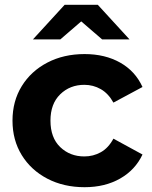

<svg xmlns="http://www.w3.org/2000/svg" viewBox="-20 -771 631 799"><path d="M332 8Q245 8 177 -27.5Q109 -63 70.5 -125.5Q32 -188 32 -269Q32 -350 70.5 -412.5Q109 -475 177 -510.5Q245 -546 332 -546Q417 -546 480 -510.5Q543 -475 573 -409L452 -344Q431 -382 399.5 -400Q368 -418 331 -418Q271 -418 230.5 -378.5Q190 -339 190 -269Q190 -198 230.5 -159Q271 -120 331 -120Q368 -120 399.5 -137.5Q431 -155 452 -194L573 -128Q543 -64 480 -28Q417 8 332 8ZM117 -607 249 -751H387L519 -607H405L318 -682L231 -607Z"/></svg>

Font: Montserrat
Style: Bold
Weight: 700
Designer: Julieta Ulanovsky
Foundry: Julieta Ulanovsky
Version: Version 9.000; ttfautohint (v1.8.4.7-5d5b)